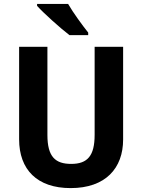

<svg xmlns="http://www.w3.org/2000/svg" viewBox="-20 -954 728 984"><path d="M329 -934H170V-924C203 -887 291 -808 336 -774H432V-787C404 -822 354 -890 329 -934ZM611 -239V-714H465V-263C465 -156 429 -114 345 -114C264 -114 223 -150 223 -262V-714H78V-240C78 -85 170 10 342 10C521 10 611 -92 611 -239Z"/></svg>

Font: Noto Sans Sinhala UI SemiCondensed
Style: Bold
Weight: 700
Width: 4
Designer: Jelle Bosma - Monotype Design Team
Foundry: Monotype Imaging Inc.
Version: Version 2.006